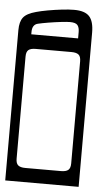

<svg xmlns="http://www.w3.org/2000/svg" viewBox="-74 -759 419 813"><g transform="rotate(5 136.0 -352.5)"><path d="M208 -725Q254 -725 273 -704Q292 -683 292 -635V20H-20V-619Q-20 -654.5 -5.8 -673Q8.5 -691.5 48 -702Q67.5 -707.5 96.8 -712.8Q126 -718 156 -721.5Q186 -725 208 -725ZM36 -616V-606H235V-633Q235 -652.5 227 -662.2Q219 -672 195 -672Q182.5 -672 156.8 -669Q131 -666 103.8 -661.5Q76.5 -657 60 -653Q36 -647.5 36 -616ZM60 -546Q39 -546 29.5 -538.2Q20 -530.5 20 -510V-76Q20 -56 29.5 -48Q39 -40 60 -40H212Q233 -40 242.5 -48Q252 -56 252 -76V-510Q252 -530.5 242.5 -538.2Q233 -546 212 -546Z"/></g></svg>

Font: Honk Rounded
Style: Regular
Weight: 400
Designer: Noopur Datye & Yesha Goshar
Foundry: Ek Type
Version: Version 1.000